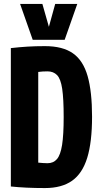

<svg xmlns="http://www.w3.org/2000/svg" viewBox="-20 -944 506 974"><path d="M208 10Q110 10 35 2V-700Q79 -705 119.5 -707.5Q160 -710 208 -710Q298 -710 350 -673.5Q402 -637 424.5 -558Q447 -479 447 -352Q447 -223 422.5 -143.5Q398 -64 345.5 -27Q293 10 208 10ZM221 -116Q251 -116 269 -137Q287 -158 295 -209Q303 -260 303 -350Q303 -443 295.5 -493.5Q288 -544 269.5 -563Q251 -582 221 -582Q195 -582 174 -579V-119Q186 -118 197 -117Q208 -116 221 -116ZM372 -924 308 -742H146L82 -924H195L228 -808L260 -924Z"/></svg>

Font: Georama Condensed
Style: Bold
Weight: 700
Width: 3
Designer: Jean-Baptiste Levee
Foundry: Production Type
Version: Version 1.000